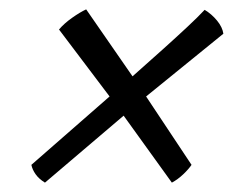

<svg xmlns="http://www.w3.org/2000/svg" viewBox="-20 -500 528 410"><path d="M76 -110Q63 -118 56 -128Q49 -138 47 -148L214 -294L106 -437Q117 -450 134 -462Q151 -474 164 -480L263 -337Q298 -368 327.5 -394.5Q357 -421 380 -442.5Q403 -464 417 -479Q432 -470 443.5 -456Q455 -442 457 -428L292 -294L389 -148Q383 -139 371.5 -128Q360 -117 347 -110L244 -253Z"/></svg>

Font: Texturina Medium 12pt Medium
Style: Italic
Weight: 500
Italic angle: -11°
Version: Version 1.002